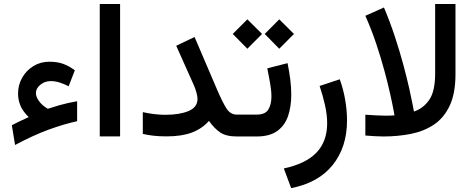

<svg xmlns="http://www.w3.org/2000/svg" viewBox="-20 -698 2420 982"><path d="M163.6 -221.7Q163.6 -203.1 179.7 -180.7Q195.8 -158.2 224.6 -141.6Q258.3 -152.8 282 -159.4Q305.7 -166 327.1 -170.9Q348.6 -175.8 374.5 -180.2V-78.1Q308.6 -64 229.5 -35.2Q150.4 -6.3 57.1 43.5L40.5 -57.6Q63 -69.3 81.5 -78.1Q100.1 -86.9 127 -99.1Q97.7 -127 85 -156.7Q72.3 -186.5 72.3 -219.2Q72.3 -263.7 93.5 -300.8Q114.7 -337.9 150.9 -360.1Q187 -382.3 232.4 -382.3Q272.9 -382.3 302.7 -371.6Q332.5 -360.8 362.8 -338.4L331.1 -256.8Q305.7 -269.5 283.7 -276.4Q261.7 -283.2 238.8 -283.2Q209.5 -283.2 186.5 -264.6Q163.6 -246.1 163.6 -221.7Z M594.2 -677.7V-0.5H490.2V-677.7Z M990.2 -192.4Q990.2 -205.1 984.6 -225.1Q979 -245.1 972.2 -260.7L881.3 -463.9L975.1 -508.8L1090.3 -239.7Q1119.1 -172.9 1138.9 -142.3Q1158.7 -111.8 1191.9 -111.8H1212.4V0H1191.9Q1135.7 0 1105.5 -21Q1075.2 -42 1048.8 -79.6Q1013.2 -39.6 961.2 -20Q909.2 -0.5 832.5 -0.5Q794.4 -0.5 766.1 -3.7Q737.8 -6.8 710.4 -13.2V-124.5Q740.2 -117.7 769.5 -114.3Q798.8 -110.8 825.2 -110.8Q898.4 -110.8 944.3 -130.1Q990.2 -149.4 990.2 -192.4Z M1408.2 -599.1 1483.4 -524.4 1408.2 -448.7 1334 -524.4ZM1245.1 -599.1 1320.3 -524.4 1245.1 -448.7 1170.4 -524.4ZM1293 0H1192.9V-111.8H1293Q1336.4 -111.8 1352.3 -137.7Q1368.2 -163.6 1368.2 -203.6Q1368.2 -235.8 1361.3 -273.7Q1354.5 -311.5 1347.2 -348.6L1450.7 -375Q1459.5 -332.5 1464.6 -292Q1469.7 -251.5 1469.7 -213.9Q1469.7 -152.3 1453.1 -104Q1436.5 -55.7 1397.7 -27.8Q1358.9 0 1293 0Z M1469.2 264.2 1431.6 163.6Q1544.9 139.2 1599.1 82Q1653.3 24.9 1653.3 -67.9Q1653.3 -110.8 1642.1 -160.6Q1630.9 -210.4 1614.7 -258.3L1717.8 -292.5Q1736.3 -241.2 1745.6 -186.8Q1754.9 -132.3 1754.9 -81.5Q1754.9 54.2 1681.9 145.5Q1608.9 236.8 1469.2 264.2Z M1940.9 0Q1918.5 0 1895.3 -1.5Q1872.1 -2.9 1848.6 -4.9V-111.3Q1878.9 -109.4 1904.1 -107.9Q1929.2 -106.4 1950.7 -106.4Q1981 -106.4 1997.6 -107.9Q1997.6 -107.9 1992.2 -137.7Q1986.8 -167.5 1975.3 -218.8Q1963.9 -270 1946.3 -335.4Q1928.7 -400.9 1904.5 -473.4Q1880.4 -545.9 1848.6 -617.2L1943.8 -659.7Q1975.1 -585.4 2000 -509.8Q2024.9 -434.1 2043.2 -365.7Q2061.5 -297.4 2073.5 -243.7Q2085.4 -189.9 2091.3 -158.7Q2097.2 -127.4 2097.2 -127.4Q2146.5 -144.5 2176 -188.2Q2205.6 -231.9 2205.6 -322.8V-677.7H2309.6V-319.3Q2309.6 -220.2 2280 -157.5Q2250.5 -94.7 2199.2 -60.5Q2147.9 -26.4 2081.5 -13.2Q2015.1 0 1940.9 0Z"/></svg>

Font: Vazirmatn FD NL Medium
Style: Regular
Weight: 500
Designer: Saber Rastikerdar
Foundry: Saber Rastikerdar
Version: Version 33.003